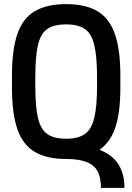

<svg xmlns="http://www.w3.org/2000/svg" viewBox="-20 -760 640 930"><path d="M469 150Q469 99 452 68.5Q435 38 397.5 24Q360 10 300 10Q206 10 148 -24.5Q90 -59 64 -135Q38 -211 38 -335V-395Q38 -519 64 -595Q90 -671 148 -705.5Q206 -740 300 -740Q395 -740 452.5 -705.5Q510 -671 536.5 -595Q563 -519 563 -395V-335Q563 -217 539.5 -145Q516 -73 465 -37V-33Q524 -10 553.5 36Q583 82 583 150ZM300 -88Q358 -88 390.5 -110.5Q423 -133 436.5 -188.5Q450 -244 450 -343V-388Q450 -487 436.5 -542.5Q423 -598 390.5 -620Q358 -642 300 -642Q242 -642 209.5 -620Q177 -598 164 -542.5Q151 -487 151 -388V-343Q151 -244 164 -188.5Q177 -133 209.5 -110.5Q242 -88 300 -88Z"/></svg>

Font: M PLUS Code Latin Expanded Medium
Style: Regular
Weight: 500
Width: 7
Designer: Coji Morishita
Foundry: UNDERFOREST DESIGN
Version: Version 1.002; ttfautohint (v1.8.3)